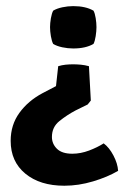

<svg xmlns="http://www.w3.org/2000/svg" viewBox="-20 -582 410 612"><path d="M213.5 -427.5Q196.5 -427.5 178.8 -431.2Q161 -435 149.5 -442Q145 -450.5 142.2 -466.5Q139.5 -482.5 139.5 -495.5Q139.5 -508 142.2 -523.8Q145 -539.5 149.5 -548Q161 -555 178.8 -558.8Q196.5 -562.5 213.5 -562.5Q253 -562.5 278 -548Q282.5 -540 285 -524.2Q287.5 -508.5 287.5 -495.5Q287.5 -483 285 -466.8Q282.5 -450.5 278 -442Q253 -427.5 213.5 -427.5ZM356.5 -37.5Q322.5 -17.5 276.5 -3.8Q230.5 10 185 10Q107.5 10 60.8 -28.5Q14 -67 14 -133Q14 -184 41.8 -222.2Q69.5 -260.5 115.5 -285L158.5 -307.5L165.5 -371Q177 -374.5 189.2 -375.8Q201.5 -377 213 -377Q224.5 -377 237.8 -375.8Q251 -374.5 263.5 -371L269.5 -261.5L259.5 -249L221 -230Q193.5 -215.5 169.5 -196.2Q145.5 -177 145.5 -145.5Q145.5 -123.5 161.5 -107.8Q177.5 -92 210.5 -92Q237 -92 264 -102.2Q291 -112.5 310.5 -125Q328 -112 341.5 -86.5Q355 -61 356.5 -37.5Z"/></svg>

Font: Signika SC SemiBold
Style: Regular
Weight: 600
Designer: Anna Giedryś
Foundry: Anna Giedryś
Version: Version 2.000; ttfautohint (v1.8.3) -l 8 -r 50 -G 200 -x 9 -